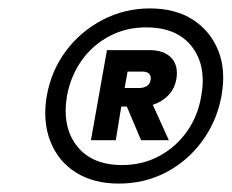

<svg xmlns="http://www.w3.org/2000/svg" viewBox="-20 -732 550 456"><path d="M262 -296Q202 -296 160 -322.5Q118 -349 99.5 -396.5Q81 -444 91 -504Q102 -565 137 -611.5Q172 -658 224 -685Q276 -712 336 -712Q397 -712 438.5 -685Q480 -658 498.5 -611.5Q517 -565 506 -504Q495 -444 460 -396.5Q425 -349 374 -322.5Q323 -296 262 -296ZM315 -399 274 -496H337L381 -399ZM270 -340Q318 -340 357.5 -361Q397 -382 423.5 -419Q450 -456 458 -504Q471 -576 435.5 -621.5Q400 -667 327 -667Q279 -667 239.5 -646Q200 -625 174 -588.5Q148 -552 139 -504Q127 -431 162.5 -385.5Q198 -340 270 -340ZM196 -399 234 -613H335Q369 -613 386.5 -595Q404 -577 399 -545Q394 -515 370 -497Q346 -479 313 -479H268L255 -399ZM276 -523H311Q321 -523 328.5 -527.5Q336 -532 338 -543Q339 -552 334 -557Q329 -562 318 -562H283Z"/></svg>

Font: DM Sans 18pt SemiBold
Style: Italic
Weight: 600
Italic angle: -10°
Designer: Colophon Foundry, Jonny Pinhorn
Foundry: Colophon Foundry
Version: Version 4.004;gftools[0.9.30]